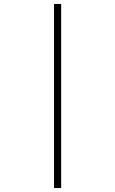

<svg xmlns="http://www.w3.org/2000/svg" viewBox="-20 -812 580 967"><path d="M252 -792H288V135H252Z"/></svg>

Font: Noto Sans Bengali ExtraLight
Style: Regular
Weight: 200
Designer: Jelle Bosma - Monotype Design Team
Foundry: Monotype Imaging Inc.
Version: Version 2.003; ttfautohint (v1.8.4.7-5d5b)